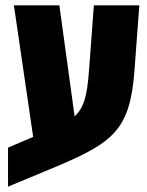

<svg xmlns="http://www.w3.org/2000/svg" viewBox="-20 -629 551 718"><path d="M10 69 164 5C403 -94 466 -138 483 -367L501 -609H331L313 -367C306 -271 294 -226 259 -194L202 -609H32L104 -117L10 -77Z"/></svg>

Font: Noto Sans Hebrew ExtraCondensed Black
Style: Regular
Weight: 900
Width: 2
Designer: Monotype Design Team
Foundry: Monotype Imaging Inc.
Version: Version 2.004